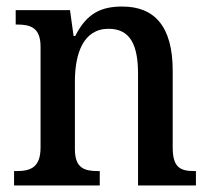

<svg xmlns="http://www.w3.org/2000/svg" viewBox="-20 -567 644 587"><path d="M23 0H285V-44H280C239 -44 209 -52 209 -111V-318C209 -402 234 -479 312 -479C379 -479 402 -428 402 -342V0H579V-44H575C533 -44 508 -53 508 -116V-351C508 -488 451 -547 354 -547C291 -547 246 -528 210 -457H205L194 -536H28V-492H32C73 -492 104 -483 104 -424V-116C104 -53 71 -44 30 -44H23Z"/></svg>

Font: Noto Serif Armenian SemiCondensed Medium
Style: Regular
Weight: 500
Width: 4
Designer: Monotype Design Team
Foundry: Monotype Imaging Inc.
Version: Version 2.008